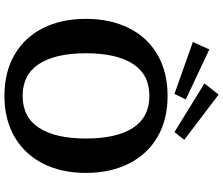

<svg xmlns="http://www.w3.org/2000/svg" viewBox="-90 -900 1005 865"><g transform="rotate(90 412.5 -467.5)"><path d="M65 -352Q65 -462 106.5 -545.5Q148 -629 226.5 -674.5Q305 -720 412 -720Q519 -720 597 -674.5Q675 -629 717 -545.5Q759 -462 759 -352Q759 -242 717 -159Q675 -76 596.5 -30.5Q518 15 412 15Q305 15 226.5 -30.5Q148 -76 106.5 -159Q65 -242 65 -352ZM604 -352Q604 -490 556 -564Q508 -638 412 -638Q316 -638 268 -564Q220 -490 220 -352Q220 -215 268 -141Q316 -67 412 -67Q508 -67 556 -141Q604 -215 604 -352ZM356 -886 406 -950 610 -795 575 -751ZM169 -834 203 -908 428 -802 403 -751Z"/></g></svg>

Font: Andada Pro ExtraBold
Style: Regular
Weight: 800
Designer: Carolina Giovagnoli
Foundry: Huerta Tipografica
Version: Version 3.005; ttfautohint (v1.8.4)